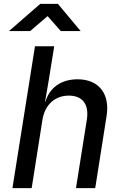

<svg xmlns="http://www.w3.org/2000/svg" viewBox="-20 -968 640 988"><path d="M26 -808H135L225 -885L293 -808H395L278 -948H187ZM44 0H143L198 -349C210 -429 263 -476 334 -476C404 -476 439 -432 427 -353L371 0H470L528 -368C548 -486 488 -560 379 -560C295 -560 235 -517 214 -445H212L230 -550L259 -730H160Z"/></svg>

Font: JetBrains Mono Medium
Style: Italic
Weight: 436
Italic angle: -9°
Monospace: yes
Designer: Philipp Nurullin, Konstantin Bulenkov
Foundry: JetBrains
Version: Version 2.305